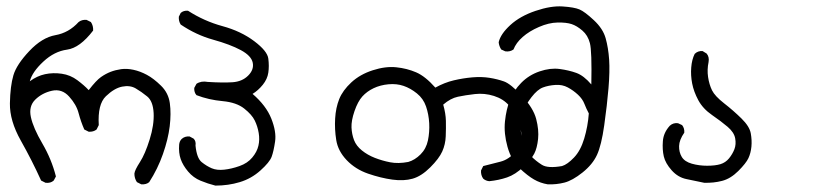

<svg xmlns="http://www.w3.org/2000/svg" viewBox="-20 -457 2540 595"><path d="M418 114.3 404.3 107.4Q396.5 95.7 396.5 81.1Q397.5 70.3 413.6 45.4Q429.7 20.5 443.8 -24.9Q458 -70.3 456.1 -106.9Q454.1 -143.6 436 -158.2Q418 -172.9 400.4 -183.1Q382.8 -193.4 358.4 -188.5Q334 -183.6 308.1 -158.7Q282.2 -133.8 286.1 -69.3L279.3 -55.7Q269.5 -47.9 254.9 -48.8L241.2 -55.7Q230.5 -80.1 223.6 -106.4Q216.8 -132.8 194.3 -157.7Q171.9 -182.6 141.1 -175.8Q110.4 -168.9 89.4 -148.4Q68.4 -127.9 75.7 -94.2Q83 -60.5 111.3 -12.2Q139.6 36.1 153.3 89.8L146.5 102.5Q136.7 111.3 121.1 109.4L107.4 102.5Q79.1 40 44.4 -21.5Q9.8 -83 10.7 -136.7Q11.7 -190.4 21.5 -223.6Q31.2 -256.8 70.8 -298.8Q110.4 -340.8 151.9 -348.1Q193.4 -355.5 223.6 -388.7Q233.4 -396.5 248 -395.5L261.7 -388.7Q269.5 -377 268.6 -362.3Q227.5 -308.6 188 -303.2Q148.4 -297.9 114.3 -266.1Q80.1 -234.4 72.3 -205.1Q94.7 -221.7 119.6 -227.1Q144.5 -232.4 171.4 -228.5Q198.2 -224.6 219.7 -208.5Q241.2 -192.4 254.9 -177.7Q278.3 -208 293 -218.3Q307.6 -228.5 322.8 -234.4Q337.9 -240.2 355.5 -242.7Q373 -245.1 393.6 -240.7Q414.1 -236.3 435.1 -225.1Q456.1 -213.9 479 -191.4Q502 -168.9 506.3 -137.2Q510.7 -105.5 505.9 -65.4Q501 -25.4 484.9 20.5Q468.8 66.4 442.4 107.4Q433.6 115.2 418 114.3Z M647.5 118.2Q624 112.3 601.6 103Q579.1 93.8 563 74.7Q546.9 55.7 540 36.1Q533.2 16.6 535.2 -8.8Q536.1 -19.5 543 -26.4Q552.7 -35.2 567.4 -34.2L580.1 -27.3Q587.9 -19.5 585.9 -5.9Q589.8 33.2 605 45.4Q620.1 57.6 636.2 64.5Q652.3 71.3 674.8 68.8Q697.3 66.4 722.2 57.6Q747.1 48.8 761.7 31.2Q776.4 13.7 780.8 -5.4Q785.2 -24.4 781.7 -44.9Q778.3 -65.4 769.5 -83.5Q760.7 -101.6 736.8 -120.6Q712.9 -139.6 669.9 -143.6Q627 -147.5 588.9 -162.1Q581.1 -170.9 582 -184.6L588.9 -197.3Q603.5 -207 624 -203.1Q669.9 -200.2 700.2 -202.1Q730.5 -204.1 749 -222.7Q767.6 -241.2 763.2 -262.7Q758.8 -284.2 726.1 -301.8Q693.4 -319.3 640.6 -334Q587.9 -348.6 540 -380.9Q533.2 -391.6 534.2 -405.3L540 -417Q548.8 -424.8 562.5 -423.8Q612.3 -391.6 669.4 -376Q726.6 -360.4 767.6 -329.6Q808.6 -298.8 811.5 -275.4Q814.5 -252 811.5 -231.9Q808.6 -211.9 794.4 -194.3Q780.3 -176.8 762.7 -166Q804.7 -129.9 820.8 -89.4Q836.9 -48.8 832.5 -18.6Q828.1 11.7 821.8 28.8Q815.4 45.9 787.1 71.3Q758.8 96.7 723.1 107.4Q687.5 118.2 647.5 118.2Z M1496.1 104.5Q1485.4 103.5 1477.5 96.7Q1469.7 85.9 1470.7 71.3L1477.5 57.6Q1504.9 50.8 1531.2 43.9Q1557.6 37.1 1578.6 11.7Q1599.6 -13.7 1595.7 -43Q1591.8 -72.3 1583.5 -90.8Q1575.2 -109.4 1557.6 -129.9Q1540 -150.4 1510.7 -159.7Q1481.4 -168.9 1451.7 -165.5Q1421.9 -162.1 1398.9 -157.2Q1376 -152.3 1353.5 -132.8Q1361.3 -105.5 1361.8 -82.5Q1362.3 -59.6 1361.3 -34.7Q1360.4 -9.8 1350.6 12.2Q1340.8 34.2 1313.5 61.5Q1286.1 88.9 1258.8 96.7Q1231.4 104.5 1195.8 99.6Q1160.2 94.7 1120.6 81.1Q1081.1 67.4 1054.2 39.1Q1027.3 10.7 1022 -22.9Q1016.6 -56.6 1018.6 -89.8Q1020.5 -123 1031.2 -149.9Q1042 -176.8 1068.8 -201.7Q1095.7 -226.6 1135.3 -239.3Q1174.8 -252 1208 -248.5Q1241.2 -245.1 1269.5 -232.9Q1297.9 -220.7 1329.1 -185.5Q1357.4 -201.2 1386.2 -208Q1415 -214.8 1443.8 -217.3Q1472.7 -219.7 1497.1 -215.8Q1521.5 -211.9 1542 -204.6Q1562.5 -197.3 1597.7 -159.7Q1632.8 -122.1 1641.6 -88.4Q1650.4 -54.7 1647.5 -26.4Q1644.5 2 1635.7 19Q1627 36.1 1602.1 60.1Q1577.1 84 1551.3 92.8Q1525.4 101.6 1496.1 104.5ZM1245.1 44.9Q1265.6 39.1 1283.2 21.5Q1300.8 3.9 1306.2 -22Q1311.5 -47.9 1310.1 -75.2Q1308.6 -102.5 1300.3 -127Q1292 -151.4 1272 -167.5Q1252 -183.6 1230.5 -190.9Q1209 -198.2 1183.6 -195.8Q1158.2 -193.4 1137.7 -183.6Q1117.2 -173.8 1103 -158.2Q1088.9 -142.6 1078.6 -112.8Q1068.4 -83 1069.3 -62Q1070.3 -41 1077.1 -22.9Q1084 -4.9 1101.6 9.3Q1119.1 23.4 1141.6 32.2Q1164.1 41 1189 45.9Q1213.9 50.8 1245.1 44.9Z M1677.7 114.3Q1654.3 110.4 1634.8 99.1Q1615.2 87.9 1589.8 64Q1564.5 40 1552.7 -2Q1541 -43.9 1544.9 -81.1Q1548.8 -118.2 1560.1 -147Q1571.3 -175.8 1595.2 -200.2Q1619.1 -224.6 1652.3 -235.8Q1685.5 -247.1 1714.4 -243.2Q1743.2 -239.3 1766.1 -231Q1789.1 -222.7 1812.5 -195.3Q1814.5 -298.8 1808.1 -323.2Q1801.8 -347.7 1784.7 -362.3Q1767.6 -377 1751.5 -382.3Q1735.4 -387.7 1708 -387.2Q1680.7 -386.7 1650.4 -373.5Q1620.1 -360.4 1599.6 -342.3Q1579.1 -324.2 1571.3 -303.7Q1560.5 -295.9 1545.9 -297.9L1533.2 -303.7Q1526.4 -314.5 1525.4 -326.2Q1531.2 -351.6 1561.5 -379.4Q1591.8 -407.2 1639.6 -423.3Q1687.5 -439.5 1723.6 -437Q1759.8 -434.6 1775.9 -427.7Q1792 -420.9 1820.3 -394.5Q1848.6 -368.2 1856.9 -338.4Q1865.2 -308.6 1867.7 -272.5Q1870.1 -236.3 1865.7 -183.6Q1861.3 -130.9 1852.5 -68.8Q1843.8 -6.8 1830.1 22.9Q1816.4 52.7 1785.2 77.6Q1753.9 102.5 1729 108.9Q1704.1 115.2 1677.7 114.3ZM1721.7 57.6Q1738.3 52.7 1758.8 31.2Q1779.3 9.8 1790.5 -27.8Q1801.8 -65.4 1804.7 -105.5Q1796.9 -120.1 1791 -135.3Q1785.2 -150.4 1771 -163.6Q1756.8 -176.8 1739.7 -186Q1722.7 -195.3 1701.2 -193.8Q1679.7 -192.4 1662.6 -186Q1645.5 -179.7 1627 -155.8Q1608.4 -131.8 1600.1 -109.4Q1591.8 -86.9 1593.3 -60.5Q1594.7 -34.2 1603 -11.2Q1611.3 11.7 1626 26.9Q1640.6 42 1659.2 53.7Q1677.7 65.4 1721.7 57.6Z M2162.1 109.4Q2134.8 103.5 2107.9 98.1Q2081.1 92.8 2061.5 70.8Q2042 48.8 2037.1 27.8Q2032.2 6.8 2034.2 -19.5Q2036.1 -45.9 2055.7 -67.4Q2066.4 -77.1 2081.1 -75.2L2093.8 -69.3Q2101.6 -59.6 2100.6 -45.9Q2085 -23.4 2084.5 -4.4Q2084 14.6 2092.8 29.3Q2101.6 43.9 2124 50.3Q2146.5 56.6 2171.4 56.6Q2196.3 56.6 2212.4 51.8Q2228.5 46.9 2239.3 33.7Q2250 20.5 2255.9 5.4Q2261.7 -9.8 2258.3 -28.3Q2254.9 -46.9 2234.9 -64Q2214.8 -81.1 2186.5 -100.6Q2158.2 -120.1 2144 -146.5Q2129.9 -172.9 2125 -198.2Q2120.1 -223.6 2122.1 -248Q2124 -272.5 2132.8 -290Q2142.6 -299.8 2157.2 -298.8L2169.9 -291Q2178.7 -280.3 2175.8 -264.6Q2170.9 -241.2 2174.3 -218.3Q2177.7 -195.3 2186.5 -177.2Q2195.3 -159.2 2224.1 -136.7Q2252.9 -114.3 2277.8 -89.8Q2302.7 -65.4 2306.6 -43.9Q2310.5 -22.5 2308.6 -2.4Q2306.6 17.6 2299.3 33.2Q2292 48.8 2268.1 72.8Q2244.1 96.7 2217.8 103.5Q2191.4 110.4 2162.1 109.4Z"/></svg>

Font: JasonHandwriting4
Style: Regular
Weight: 400
Version: Version 1.01.21